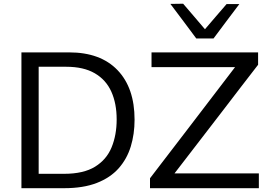

<svg xmlns="http://www.w3.org/2000/svg" viewBox="-20 -988 1430 1008"><path d="M92.5 0V-713H343Q507.5 -713 597 -619.8Q686.5 -526.5 686.5 -359.5Q686.5 -284 666.5 -218.8Q646.5 -153.5 602.8 -104.2Q559 -55 488.2 -27.5Q417.5 0 316 0ZM183 -75.5H316.5Q418.5 -75.5 479 -112.8Q539.5 -150 566 -214.8Q592.5 -279.5 592.5 -361Q592.5 -444.5 564.5 -506.8Q536.5 -569 477.8 -603.2Q419 -637.5 327.5 -637.5H183ZM767.5 0V-52Q795.5 -89 831 -135Q866 -180.5 902 -227.5Q937.5 -274 967.5 -313L1214 -635.5H775.5V-713H1335V-648Q1288.5 -587.5 1243.5 -529.5Q1198.5 -471 1153.5 -412L896 -77.5H1339V0ZM1010.5 -786Q976.5 -832 942.5 -877.2Q908.5 -922.5 874.5 -967.5L941.5 -968.5Q970 -935 998.5 -902Q1027 -868.5 1056 -834.5Q1084.5 -868 1112.8 -900.8Q1141 -933.5 1169.5 -966.5H1236.5Q1203 -922 1169 -877Q1135 -832 1101 -786Z"/></svg>

Font: Heraclito
Style: Regular
Weight: 400
Designer: Kostas Bartsokas (font) & Cristiano Sobral (main changes)
Foundry: Kostas Bartsokas (font) & Cristiano Sobral (main changes)
Version: Version 1.00;July 8, 2020;FontCreator 13.0.0.2655 64-bit